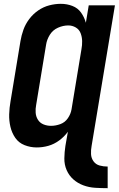

<svg xmlns="http://www.w3.org/2000/svg" viewBox="-20 -763 621 1004"><path d="M543 221V108Q521 108 501 102.5Q481 97 469 80.5Q457 64 456 42.5Q455 21 459 0L581 -735H444L429 -644Q421 -673 404 -697Q387 -721 358.5 -732Q330 -743 298 -743Q268 -743 237.5 -735Q207 -727 180 -708.5Q153 -690 133 -663.5Q113 -637 102.5 -607.5Q92 -578 87 -548L35 -233Q29 -199 28 -165.5Q27 -132 34.5 -100Q42 -68 60 -42Q78 -16 108.5 -4Q139 8 172 8Q203 8 233 -0.5Q263 -9 289.5 -28.5Q316 -48 335 -74L322 0Q317 32 316.5 65Q316 98 328.5 126.5Q341 155 363.5 175Q386 195 415.5 206Q445 217 477.5 219Q510 221 542 221ZM247 -105Q226 -105 207.5 -112.5Q189 -120 178.5 -136.5Q168 -153 166.5 -173.5Q165 -194 169 -214L221 -529Q225 -556 240.5 -581Q256 -606 283 -618Q310 -630 337 -630Q358 -630 376 -619.5Q394 -609 401.5 -589.5Q409 -570 409.5 -548.5Q410 -527 406 -506L354 -191Q350 -167 335 -145Q320 -123 295.5 -114Q271 -105 247 -105Z"/></svg>

Font: Iosevka Sparkle Extrabold
Style: Italic
Weight: 800
Italic angle: -9°
Designer: Belleve Invis
Foundry: Belleve Invis
Version: Version 4.5.0; ttfautohint (v1.8.3)